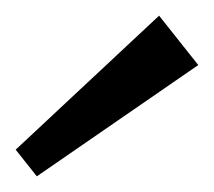

<svg xmlns="http://www.w3.org/2000/svg" viewBox="-20 -811 273 245"><path d="M233 -728 27 -586 0 -620 183 -791Z"/></svg>

Font: Pathway Extreme 8pt Thin Light
Style: Regular
Weight: 300
Version: Version 1.001;gftools[0.9.26]